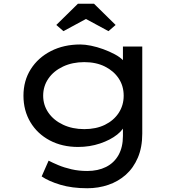

<svg xmlns="http://www.w3.org/2000/svg" viewBox="-20 -773 942 1023"><path d="M445 230Q364 230 302 211.5Q240 193 202 167L239 83Q260 94 291 107Q322 120 361 129Q400 138 445 138Q502 138 545 116.5Q588 95 611.5 53Q635 11 635 -49V-121L646 -114Q641 -85 604.5 -56Q568 -27 513 -8.5Q458 10 396 10Q311 10 245 -25Q179 -60 142 -122Q105 -184 105 -263Q105 -343 144 -404.5Q183 -466 251.5 -501Q320 -536 408 -536Q433 -536 465 -529.5Q497 -523 530 -511Q563 -499 592 -483.5Q621 -468 638.5 -449Q656 -430 657 -410L635 -402V-525H738V-61Q738 12 714.5 67Q691 122 650.5 158Q610 194 557 212Q504 230 445 230ZM429 -85Q492 -85 539 -108Q586 -131 612.5 -171.5Q639 -212 639 -263Q639 -315 612.5 -355Q586 -395 539 -418.5Q492 -442 429 -442Q366 -442 316 -418.5Q266 -395 238 -354.5Q210 -314 210 -263Q210 -213 238 -172.5Q266 -132 316 -108.5Q366 -85 429 -85ZM318 -607 280 -640 395 -753H481L596 -640L558 -607L423 -680H453Z"/></svg>

Font: Lexend Peta
Style: Regular
Weight: 400
Designer: Bonnie Shaver-Troup, Thomas Jockin
Foundry: Lexend
Version: Version 1.007